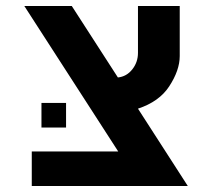

<svg xmlns="http://www.w3.org/2000/svg" viewBox="-20 -620 711 640"><path d="M373 -361.8Q401.9 -364.7 420.9 -388.7Q439.9 -412.6 439.9 -443.8V-600.1H579.1V-433.1Q579.1 -385.7 543.9 -332Q510.7 -281.2 439.9 -257.8L606 0H85.9V-115.2H374L61 -600.1H219.2ZM118.2 -276.9H200.2V-194.8H118.2Z"/></svg>

Font: Miedinger*
Style: Bold
Weight: 700
Version: Version 001.000